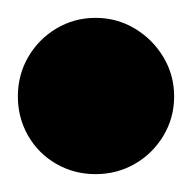

<svg xmlns="http://www.w3.org/2000/svg" viewBox="-57 -1198 215 215"><path d="M-37 -1090Q-37 -1066 -25.5 -1046Q-14 -1026 6 -1014.5Q26 -1003 50 -1003Q74 -1003 94 -1014.5Q114 -1026 126 -1046Q138 -1066 138 -1090Q138 -1114 126 -1134Q114 -1154 94 -1166Q74 -1178 50 -1178Q26 -1178 6 -1166Q-14 -1154 -25.5 -1134Q-37 -1114 -37 -1090Z"/></svg>

Font: Linefont
Style: Bold
Weight: 700
Monospace: yes
Version: Version 3.002;gftools[0.9.33]